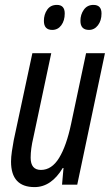

<svg xmlns="http://www.w3.org/2000/svg" viewBox="-20 -753 453 783"><path d="M121 10Q189 10 236 -68H239L233 0H295L408 -536H331L270 -248Q251 -158 221 -109Q191 -60 147 -60Q105 -60 105 -110Q105 -146 116 -192L189 -536H112L36 -181Q32 -160 28.5 -136Q25 -112 25 -94Q25 10 121 10ZM343 -631Q365 -631 379.5 -650Q394 -669 394 -698Q394 -733 361 -733Q336 -733 322 -713.5Q308 -694 308 -668Q308 -631 343 -631ZM193 -631Q216 -631 230 -650Q244 -669 244 -698Q244 -733 212 -733Q186 -733 172.5 -713.5Q159 -694 159 -668Q159 -631 193 -631Z"/></svg>

Font: Noto Sans UI Condensed
Style: Italic
Weight: 400
Width: 3
Italic angle: -12°
Designer: Monotype Design Team
Foundry: Monotype Imaging Inc.
Version: Version 1.901